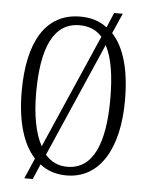

<svg xmlns="http://www.w3.org/2000/svg" viewBox="-55 -800 676 885"><g transform="rotate(5 283.0 -357.5)"><path d="M132 -55 91 40H130L160 -30C194 -4 234 10 283 10C435 10 522 -132 522 -358C522 -498 493 -601 436 -662L477 -755H437L408 -686C374 -712 333 -725 284 -725C123 -725 44 -587 44 -359C44 -225 73 -118 132 -55ZM388 -641 158 -114C127 -170 111 -254 111 -358C111 -565 163 -685 284 -685C328 -685 362 -670 388 -641ZM283 -30C240 -30 207 -47 181 -77L411 -604C441 -549 454 -465 454 -358C454 -154 403 -30 283 -30Z"/></g></svg>

Font: Noto Serif Armenian ExtraCondensed Light
Style: Regular
Weight: 300
Width: 2
Designer: Monotype Design Team
Foundry: Monotype Imaging Inc.
Version: Version 2.008